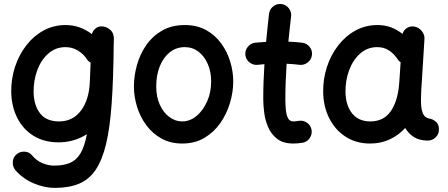

<svg xmlns="http://www.w3.org/2000/svg" viewBox="-20 -669 2238 959"><path d="M486.3 -537.1H487.8Q491.7 -537.1 496.1 -536.6Q506.8 -535.2 516.6 -529.8Q543.9 -515.1 547.4 -488.8Q549.3 -481.4 548.8 -474.1L547.9 -442.9Q546.4 -274.9 537.8 -153.1Q529.3 -31.2 509.8 50.3Q490.2 131.8 457.3 179.9Q424.3 228 374.3 248.8Q324.2 269.5 253.9 269.5Q203.1 269.5 150.1 247.6Q97.2 225.6 58.6 183.1Q43.5 166 43.7 142.8Q43.9 119.6 59.6 104.5Q76.7 87.9 100.8 88.4Q125 88.9 138.7 105.5Q162.1 133.8 192.1 146Q222.2 158.2 250.5 158.2Q296.9 158.2 328.9 145Q360.8 131.8 381.6 97.7Q402.3 63.5 414.1 1Q384.3 20.5 348.4 31.2Q312.5 42 272.5 42Q200.7 42 148.2 9.8Q95.7 -22.5 66.7 -79.3Q37.6 -136.2 36.1 -209Q35.2 -273.9 54.7 -334Q74.2 -394 110.6 -441.4Q147 -488.8 197.3 -516.4Q247.6 -543.9 307.6 -543.9Q379.4 -543.9 439 -498.5Q442.9 -514.6 455.6 -524.9Q468.3 -537.6 486.3 -537.1ZM275.4 -62.5Q343.8 -62.5 384.5 -116.7Q425.3 -170.9 428.7 -261.2L432.6 -356Q419.4 -363.8 412.1 -376Q395 -401.4 367.4 -417.5Q339.8 -433.6 307.1 -433.6Q257.8 -433.6 221.4 -401.6Q185.1 -369.6 166 -317.9Q147 -266.1 147.9 -207.5Q149.4 -141.6 180.7 -102.1Q211.9 -62.5 275.4 -62.5Z M903.3 -543.9Q964.4 -543.9 1009.8 -518.6Q1055.2 -493.2 1085.2 -451.7Q1115.2 -410.2 1130.1 -360.6Q1145 -311 1145 -262.7Q1145 -209.5 1128.7 -154.8Q1112.3 -100.1 1080.3 -54.2Q1048.3 -8.3 1000.7 19.8Q953.1 47.9 890.1 47.9Q832 47.9 787.1 23.2Q742.2 -1.5 711.4 -42.7Q680.7 -84 664.8 -134.8Q648.9 -185.5 648.9 -237.3Q648.9 -290 664.1 -344.2Q679.2 -398.4 710.4 -443.6Q741.7 -488.8 789.8 -516.4Q837.9 -543.9 903.3 -543.9ZM903.3 -433.6Q860.4 -433.6 828.1 -408Q795.9 -382.3 778.1 -338.1Q760.3 -293.9 760.3 -237.3Q760.3 -185.5 778.1 -146.2Q795.9 -106.9 825.7 -84.7Q855.5 -62.5 890.1 -62.5Q928.7 -62.5 961.4 -89.6Q994.1 -116.7 1014.4 -162.1Q1034.7 -207.5 1034.7 -262.7Q1034.7 -310.5 1017.8 -349.4Q1001 -388.2 971.4 -410.9Q941.9 -433.6 903.3 -433.6Z M1538.1 -393.6Q1535.2 -371.1 1516.8 -356.9Q1498.5 -342.8 1476.1 -345.2Q1445.8 -349.1 1411.6 -350.6Q1408.7 -306.6 1407 -262.2Q1405.3 -217.8 1405.3 -173.3Q1405.3 -146 1407.7 -120.4Q1410.2 -94.7 1418.7 -78.6Q1427.2 -62.5 1445.3 -62.5Q1457 -62.5 1471.7 -65.4Q1494.1 -69.3 1513.2 -56.2Q1532.2 -43 1536.1 -21Q1540 1.5 1527.1 20.8Q1514.2 40 1491.7 43.9Q1479.5 45.9 1467.8 46.9Q1456.1 47.9 1445.3 47.9Q1394.5 47.9 1364.5 24.7Q1334.5 1.5 1319.3 -33.9Q1304.2 -69.3 1299.6 -106.9Q1294.9 -144.5 1294.9 -173.3Q1294.9 -217.8 1296.4 -261.5Q1297.9 -305.2 1300.8 -348.6Q1283.7 -347.2 1267.6 -345.2Q1245.1 -342.8 1226.8 -356.9Q1208.5 -371.1 1205.6 -393.6Q1203.1 -416.5 1217.3 -434.6Q1231.4 -452.6 1253.9 -455.6Q1281.2 -458.5 1309.1 -460Q1312.5 -495.1 1316.2 -530.3Q1319.8 -565.4 1323.7 -600.1Q1326.7 -623 1344.7 -637.2Q1362.8 -651.4 1385.3 -648.9Q1408.2 -646 1422.4 -627.9Q1436.5 -609.9 1434.1 -587.4Q1430.2 -555.7 1426.8 -524.2Q1423.3 -492.7 1420.4 -460.9Q1457 -459.5 1490.2 -455.6Q1512.7 -452.6 1526.9 -434.3Q1541 -416 1538.1 -393.6Z M2116.7 33.2Q2076.7 33.2 2048.8 16.4Q2021 -0.5 2003.9 -29.8Q1970.7 6.8 1926.3 27.3Q1881.8 47.9 1828.6 47.9Q1759.3 47.9 1706.8 14.2Q1654.3 -19.5 1624.8 -77.9Q1595.2 -136.2 1594.2 -209Q1593.3 -273.4 1612.5 -333.3Q1631.8 -393.1 1668.2 -440.7Q1704.6 -488.3 1754.9 -516.1Q1805.2 -543.9 1865.7 -543.9Q1901.9 -543.9 1932.6 -532.5Q1963.4 -521 1990.7 -499.5Q1995.6 -518.1 2011.7 -528.6Q2027.8 -539.1 2047.9 -536.6Q2070.8 -533.2 2086.2 -514.6Q2101.6 -496.1 2100.1 -474.1L2085.9 -245.6Q2085.4 -236.3 2084.5 -227.1Q2083 -206.5 2082.8 -182.6Q2082.5 -158.7 2083.5 -143.6Q2085 -117.7 2094.5 -98.1Q2104 -78.6 2133.8 -74.7Q2147.9 -69.8 2160.2 -58.1Q2172.4 -46.4 2172.4 -22Q2172.9 0.5 2156.2 16.8Q2139.6 33.2 2116.7 33.2ZM1829.6 -62.5Q1895 -62.5 1930.2 -111.3Q1965.3 -160.2 1973.1 -243.7Q1973.6 -247.6 1973.6 -251Q1973.6 -253.9 1974.1 -256.3Q1974.6 -258.8 1974.6 -261.2L1981 -357.9Q1970.2 -365.2 1963.9 -376Q1946.3 -402.3 1921.4 -418Q1896.5 -433.6 1864.7 -433.6Q1814.5 -433.6 1778.3 -401.1Q1742.2 -368.7 1723.4 -316.9Q1704.6 -265.1 1705.6 -207.5Q1707 -142.1 1739 -102.3Q1771 -62.5 1829.6 -62.5Z"/></svg>

Font: Mikhak-DS2-FD SemiBold
Style: Regular
Weight: 600
Designer: Amin Abedi
Version: Version 3.2